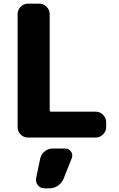

<svg xmlns="http://www.w3.org/2000/svg" viewBox="-20 -750 650 1047"><path d="M132 0Q109 0 92.5 -17Q76 -34 76 -57V-673Q76 -696 92.5 -713Q109 -730 132 -730H194Q217 -730 234 -713Q251 -696 251 -673V-149Q251 -141 259 -141H502Q525 -141 542 -124Q559 -107 559 -84V-57Q559 -34 542 -17Q525 0 502 0ZM267 60H336Q356 60 367.5 77Q379 94 371 113L327 224Q317 248 296 262.5Q275 277 249 277H222Q200 277 186.5 260Q173 243 177 221L199 116Q204 92 223 76Q242 60 267 60Z"/></svg>

Font: Rounded Mplus 1c ExtraBold
Style: Regular
Weight: 800
Version: Version 1.059.20150529